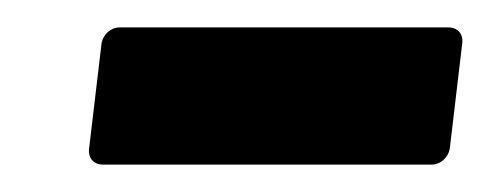

<svg xmlns="http://www.w3.org/2000/svg" viewBox="-20 -371 367 140"><path d="M55 -251H295C301 -251 307 -256 308 -263L317 -339C318 -346 314 -351 307 -351H67C61 -351 55 -346 54 -339L45 -263C44 -256 48 -251 55 -251Z"/></svg>

Font: Barlow Condensed SemiBold
Style: Italic
Weight: 600
Width: 3
Italic angle: -7°
Designer: Jeremy Tribby
Foundry: Tribby Type
Version: Version 1.422;hotconv 1.0.109;makeotfexe 2.5.65596